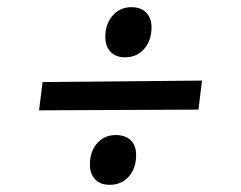

<svg xmlns="http://www.w3.org/2000/svg" viewBox="-20 -518 673 536"><path d="M99 -289 544 -293 534 -212 89 -210ZM231 -58Q231 -95 251 -118Q271 -141 303 -141Q330 -141 345 -126.5Q360 -112 360 -85Q360 -48 339.5 -25Q319 -2 286 -2Q260 -2 245.5 -17.5Q231 -33 231 -58ZM274 -415Q274 -451 294.5 -474.5Q315 -498 347 -498Q373 -498 388 -483Q403 -468 403 -442Q403 -405 382.5 -381.5Q362 -358 329 -358Q303 -358 288.5 -373.5Q274 -389 274 -415Z"/></svg>

Font: Andada Pro SemiBold
Style: Italic
Weight: 600
Italic angle: -6.99998°
Designer: Carolina Giovagnoli
Foundry: Huerta Tipografica
Version: Version 3.005